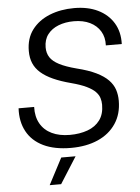

<svg xmlns="http://www.w3.org/2000/svg" viewBox="-61 -786 754 1034"><g transform="rotate(-5 315.5 -269.5)"><path d="M297.7 10Q208.7 10 148.4 -19.1Q88.1 -48.3 59.2 -101.9Q30.3 -155.4 34.3 -227.1H118.4Q116.7 -174.4 138 -136.9Q159.3 -99.4 200.1 -79.9Q241 -60.3 297 -60.3Q351.1 -60.3 393.6 -75.8Q436 -91.3 460.1 -123.9Q484.1 -156.4 484.1 -207.3Q484.1 -225.7 478.6 -243.6Q473 -261.6 457.1 -277.9Q441.3 -294.1 410.3 -309.2Q379.3 -324.3 328.4 -337.7Q272.7 -352.3 232.7 -370.4Q192.7 -388.4 166.6 -411.3Q140.6 -434.1 128.3 -463Q116 -491.9 116 -529Q116 -597.6 151.1 -644.1Q186.3 -690.7 245.9 -714.7Q305.6 -738.7 378.9 -738.7Q452.9 -738.7 507.1 -712.4Q561.4 -686.1 590.9 -637.9Q620.4 -589.6 618.1 -523.6H532Q534 -568 514.4 -600.2Q494.9 -632.4 458.3 -650.4Q421.7 -668.3 371.1 -668.3Q325 -668.3 288 -653.8Q251 -639.3 229.5 -611.1Q208 -583 208 -540.9Q208 -509.9 222.8 -487.1Q237.6 -464.3 272 -446.4Q306.4 -428.6 364.6 -413.4Q427.9 -397.7 469 -377.6Q510.1 -357.4 533.4 -333.4Q556.7 -309.4 566.1 -281.4Q575.4 -253.4 575.4 -221Q575.4 -149.1 540.5 -97.1Q505.6 -45 443.2 -17.5Q380.9 10 297.7 10ZM165.1 199.9 240 57H317.6L227 199.9Z"/></g></svg>

Font: Mona Sans ExtraLight
Style: Italic
Weight: 200
Italic angle: -11.6951°
Designer: Deni Anggara
Foundry: GitHub
Version: Version 2.000